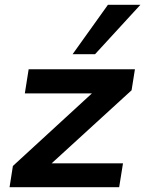

<svg xmlns="http://www.w3.org/2000/svg" viewBox="-20 -784 608 804"><path d="M20 0 34 -89 402 -427 397 -393H84L100 -494H545L531 -406L159 -66L163 -100H495L479 0ZM284 -557 432 -764H568L378 -557Z"/></svg>

Font: Nunito Sans 10pt SemiExpanded
Style: Bold Italic
Weight: 700
Width: 6
Italic angle: -9°
Designer: Vernon Adams
Foundry: Vernon Adams
Version: Version 3.101;gftools[0.9.27]